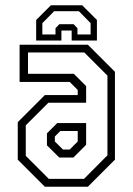

<svg xmlns="http://www.w3.org/2000/svg" viewBox="-20 -710 504 730"><path d="M150.5 0 47.5 -103V-245.5L150.5 -348.5H275.5V-368L245 -398.5H54.5V-540H314L417 -437V-103L314 0ZM165.5 -30H299.5L388.5 -119.5V-422.5L300.5 -510.5H86.5V-429.5H260.5L307.5 -382.5V-319.5H164L78 -233.5V-117.5ZM205.5 -111 158.5 -157.5V-203L197.5 -242H307.5V-159.5L259 -111ZM219.5 -141.5H245L275.5 -172V-212H209.5L188.5 -191V-172ZM292.5 -690 348.5 -634V-556H252.5V-594H213.5V-556H117.5V-634L173.5 -690ZM280 -667.5H186L141 -622V-579H191V-602.5L205.5 -618H260L274.5 -602.5V-579H324.5V-622Z"/></svg>

Font: Tourney Condensed Light
Style: Regular
Weight: 300
Width: 3
Designer: Tyler Finck
Foundry: Etcetera Type Co
Version: Version 1.010; ttfautohint (v1.8.3)